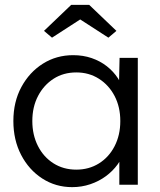

<svg xmlns="http://www.w3.org/2000/svg" viewBox="-20 -760 660 790"><path d="M35 -262Q35 -341 68 -402Q101 -463 156.5 -498Q212 -533 281 -533Q322 -533 357 -521Q392 -509 419.5 -487.5Q447 -466 465.5 -437.5Q484 -409 491 -376L469 -387L472 -522H547V0H471V-128L491 -141Q484 -111 464 -83.5Q444 -56 415.5 -35Q387 -14 351.5 -2Q316 10 277 10Q209 10 154 -25.5Q99 -61 67 -122.5Q35 -184 35 -262ZM475 -262Q475 -320 451.5 -365Q428 -410 387 -436Q346 -462 294 -462Q241 -462 200.5 -436Q160 -410 136.5 -365Q113 -320 113 -262Q113 -205 136 -159.5Q159 -114 200 -88Q241 -62 294 -62Q346 -62 387 -87.5Q428 -113 451.5 -158.5Q475 -204 475 -262ZM273 -740H347L459 -633L426 -605L310 -680L194 -605L161 -633Z"/></svg>

Font: Mach Light
Style: Regular
Weight: 300
Version: Version 1.002